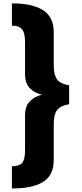

<svg xmlns="http://www.w3.org/2000/svg" viewBox="-20 -862 474 1116"><path d="M49.3 -712.9V-842.3Q105.5 -842.3 148.4 -833.7Q191.4 -825.2 224.6 -806.4Q257.8 -787.6 275.1 -754.4Q292.5 -721.2 292.5 -674.8V-480Q292.5 -425.3 312 -399.9Q331.5 -374.5 381.8 -366.2V-256.3Q331.5 -248 312 -222.7Q292.5 -197.3 292.5 -142.6V68.4Q292.5 114.7 275.1 147.7Q257.8 180.7 224.4 199Q190.9 217.3 148.4 225.3Q106 233.4 49.3 233.4V104.5Q91.3 104.5 108.4 85Q125.5 65.4 125.5 14.2V-190.4Q125.5 -244.1 153.3 -272.9Q181.2 -301.8 224.1 -311.5Q181.2 -320.8 153.3 -349.6Q125.5 -378.4 125.5 -432.1V-618.7Q125.5 -670.4 108.2 -691.7Q90.8 -712.9 49.3 -712.9Z"/></svg>

Font: Epilogue ExtraBold
Style: Regular
Weight: 800
Designer: Tyler Finck
Foundry: Etcetera Type Co
Version: Version 2.112